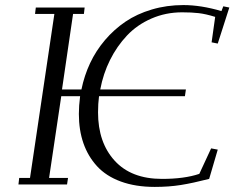

<svg xmlns="http://www.w3.org/2000/svg" viewBox="-20 -732 930 762"><path d="M53.2 0 56.2 -25.9H99.1L195.8 -676.8H119.1L122.1 -702.1H315.9L313 -676.8H270L226.1 -377H303.2Q314.5 -432.1 337.6 -481.4Q360.8 -530.8 396.7 -573Q432.6 -615.2 478 -646Q523.4 -676.8 582.5 -694.3Q641.6 -711.9 708 -711.9Q777.3 -711.9 858.9 -688L866.2 -707L890.1 -702.1L844.2 -559.1L819.8 -564L834 -665Q795.9 -676.8 768.1 -679.9Q740.2 -683.1 703.1 -683.1Q637.7 -683.1 581.1 -658.4Q524.4 -633.8 484.1 -591.1Q443.8 -548.3 416.7 -493.9Q389.6 -439.5 377.9 -377H717.8L713.9 -350.1H373Q369.1 -320.8 369.1 -286.1Q369.1 -166.5 435.1 -94.2Q501 -22 623 -22Q711.9 -22 771 -42L817.9 -143.1L844.2 -138.2L810.1 -22Q745.1 -5.4 697.8 2.2Q650.4 9.8 594.2 9.8Q517.6 9.8 459.2 -11.7Q400.9 -33.2 365 -72.5Q329.1 -111.8 311 -163.8Q293 -215.8 293 -279.8Q293 -312 297.9 -350.1H223.1L174.8 -25.9H250L246.1 0Z"/></svg>

Font: Dehuti
Style: Italic
Weight: 400
Version: Version 1.2